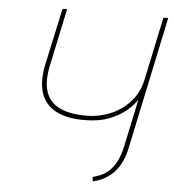

<svg xmlns="http://www.w3.org/2000/svg" viewBox="-51 -747 725 802"><g transform="rotate(5 311.0 -346.5)"><path d="M505 -146 622 -700H602L545 -431Q536 -391 514 -360Q492 -329 461 -307.5Q430 -286 392.5 -275Q355 -264 316 -264Q246 -264 203.5 -285Q161 -306 147 -349.5Q133 -393 147 -459L198 -700H179L128 -465Q112 -390 128.5 -341.5Q145 -293 190.5 -269Q236 -245 308 -245Q374 -245 419 -264Q464 -283 491 -308Q518 -333 528 -351L486 -153Q477 -111 463 -85Q449 -59 432 -44Q415 -29 397.5 -22Q380 -15 365 -11L368 7Q423 -6 457.5 -44Q492 -82 505 -146Z"/></g></svg>

Font: Advent Pro Thin
Style: Italic
Weight: 250
Italic angle: -12°
Version: Version 3.000